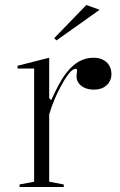

<svg xmlns="http://www.w3.org/2000/svg" viewBox="-20 -745 480 765"><path d="M58 0V-10L116 -21V-472H50V-483L176 -515V-354L184 -346Q200 -381 214.5 -408Q229 -435 244 -454Q269 -486 295.5 -500.5Q322 -515 353 -515Q373 -515 389 -507.5Q405 -500 414.5 -485Q424 -470 424 -449Q424 -433 416 -419Q408 -405 392.5 -396.5Q377 -388 354 -388Q334 -388 318.5 -394.5Q303 -401 294 -413Q285 -425 285 -440Q285 -445 285.5 -449Q286 -453 286.5 -457.5Q287 -462 287 -464Q287 -471 282 -471Q270 -471 255 -452.5Q240 -434 223 -402Q210 -379 197.5 -349.5Q185 -320 176 -289V-21L234 -10V0ZM205 -584 196 -593 324 -725 377 -706Z"/></svg>

Font: Kalnia Light
Style: Regular
Weight: 300
Designer: Frida Medrano
Foundry: Frida Medrano
Version: Version 1.105